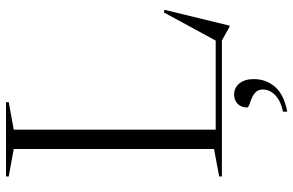

<svg xmlns="http://www.w3.org/2000/svg" viewBox="-188 -567 972 636"><g transform="rotate(-90 298.0 -249.0)"><path d="M531 25.5H527.5L482 0H31.5V-9L122.5 -26V-689.5L31.5 -706V-715H277.5V-706L186.5 -689.5V-20.5H481.5L575 -192.5L583.5 -190ZM246 202.5Q283 194.5 301.2 176.2Q319.5 158 319.5 136Q319.5 120.5 310.5 111.8Q301.5 103 289.8 98.5Q278 94 269 90.8Q260 87.5 260 83Q260 64.5 271.8 52.5Q283.5 40.5 303 40.5Q325.5 40.5 339.8 58.2Q354 76 354 105.5Q354 146.5 328.2 176.2Q302.5 206 246 216.5Z"/></g></svg>

Font: Newsreader 72pt Light
Style: Regular
Weight: 300
Designer: Hugues Gentile
Foundry: Production Type
Version: Version 1.003; ttfautohint (v1.8.3)